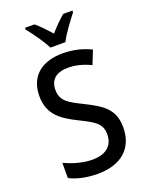

<svg xmlns="http://www.w3.org/2000/svg" viewBox="-172 -1029 875 1126"><g transform="rotate(-20 265.0 -465.5)"><path d="M230 -781H323C345 -826 394 -890 425 -930V-941H367C334 -912 311 -889 277 -851C247 -885 215 -919 188 -941H129V-930C164 -887 208 -824 230 -781ZM237 10C385 10 471 -65 471 -196C471 -311 405 -350 305 -401C218 -444 172 -467 172 -537C172 -601 211 -635 286 -635C331 -635 379 -623 426 -600L460 -685C405 -712 345 -725 285 -725C154 -725 71 -660 71 -534C71 -417 148 -370 230 -328C325 -281 369 -259 369 -190C369 -124 328 -79 237 -79C179 -79 118 -97 64 -122V-27C110 -3 175 10 237 10Z"/></g></svg>

Font: Noto Sans Mono Condensed Medium
Style: Regular
Weight: 500
Width: 3
Designer: Monotype Design Team
Foundry: Monotype Imaging Inc.
Version: Version 2.014